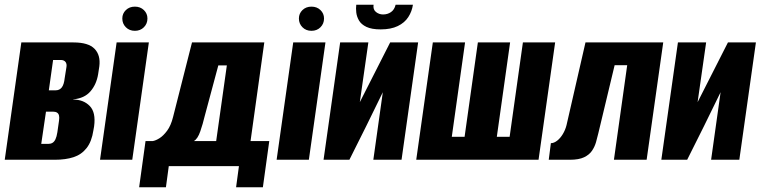

<svg xmlns="http://www.w3.org/2000/svg" viewBox="-24 -674 3209 810"><path d="M-4 0 66 -495H286Q349 -495 375 -468Q401 -441 395 -394L390 -361Q383 -318 357.5 -288.5Q332 -259 285 -255V-254Q328 -254 354.5 -227Q381 -200 373 -141L370 -124Q363 -77 341.5 -49.5Q320 -22 286.5 -11Q253 0 207 0ZM150 -67H180Q190 -67 197.5 -71.5Q205 -76 210 -86.5Q215 -97 218 -116L225 -165Q227 -178 225 -186.5Q223 -195 216.5 -199Q210 -203 199 -203H170ZM182 -293H211Q227 -293 236.5 -305Q246 -317 249 -345L256 -389Q259 -404 252.5 -412.5Q246 -421 232 -421H200Z M398 0 468 -495H604L534 0ZM545 -544Q522 -544 507 -559Q492 -574 492 -596Q492 -617 507 -631.5Q522 -646 545 -646Q568 -646 583 -631.5Q598 -617 598 -596Q598 -574 583 -559Q568 -544 545 -544Z M563 116 590 -79H621Q633 -81 649 -91Q665 -101 681 -122.5Q697 -144 706 -180L786 -495H1091L1033 -79H1112L1085 116H972L984 27H688L676 116ZM794 -79H888L933 -398H897L839 -182Q832 -152 821 -120Q810 -88 794 -79Z M1143 0 1213 -495H1349L1279 0ZM1290 -544Q1267 -544 1252 -559Q1237 -574 1237 -596Q1237 -617 1252 -631.5Q1267 -646 1290 -646Q1313 -646 1328 -631.5Q1343 -617 1343 -596Q1343 -574 1328 -559Q1313 -544 1290 -544Z M1341 0 1411 -495H1530L1494 -243L1622 -495H1740L1670 0H1551L1591 -285Q1556 -213 1521 -142Q1486 -71 1450 0ZM1582 -550Q1544 -550 1522 -560.5Q1500 -571 1490.5 -587.5Q1481 -604 1479 -621.5Q1477 -639 1479 -654H1552Q1549 -634 1562 -623.5Q1575 -613 1592 -613Q1611 -613 1625.5 -623Q1640 -633 1645 -654H1718Q1714 -626 1698.5 -602Q1683 -578 1654 -564Q1625 -550 1582 -550Z M1732 0 1802 -495H1938L1882 -97H1936L1992 -495H2128L2072 -97H2126L2182 -495H2318L2248 0Z M2291 0 2300 -70Q2313 -70 2326.5 -80.5Q2340 -91 2350.5 -108.5Q2361 -126 2366 -146L2446 -495H2774L2704 0H2566L2622 -399H2569L2500 -111Q2496 -94 2490.5 -74.5Q2485 -55 2473.5 -38Q2462 -21 2440 -10.5Q2418 0 2380 0Z M2766 0 2836 -495H2955L2919 -243L3047 -495H3165L3095 0H2976L3016 -285Q2981 -213 2946 -142Q2911 -71 2875 0Z"/></svg>

Font: Alumni Sans ExtraBold
Style: Italic
Weight: 800
Italic angle: -8°
Designer: Robert E. Leuschke
Foundry: Robert E. Leuschke
Version: Version 1.016